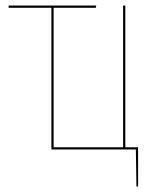

<svg xmlns="http://www.w3.org/2000/svg" viewBox="-20 -538 571 691"><path d="M477 -8V133H471L469 0H165V-510H11V-518H326L325 -510H173V-8H423V-518H431V-8Z"/></svg>

Font: Fira Sans Compressed Eight
Style: Regular
Weight: 100
Width: 1
Designer: bBox Type GmbH & Carrois Corporate GbR & Edenspiekermann AG
Foundry: bBox Type GmbH & Carrois Corporate GbR & Edenspiekermann AG
Version: Version 4.301